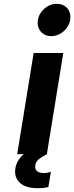

<svg xmlns="http://www.w3.org/2000/svg" viewBox="-20 -806 388 1004"><path d="M348 -717Q348 -677 317.5 -647Q287 -617 247 -617Q216 -617 196.5 -637Q177 -657 177 -686Q177 -726 207 -756Q237 -786 277 -786Q309 -786 328.5 -766.5Q348 -747 348 -717ZM164 67Q164 81 175.5 90Q187 99 210 99Q229 99 246 92L233 172Q229 173 216.5 175.5Q204 178 176 178Q119 178 89 154Q59 130 59 92Q59 40 104 0H70L156 -529H311L225 0Q196 15 180 29.5Q164 44 164 67Z"/></svg>

Font: Be Vietnam ExtraBold
Style: Italic
Weight: 800
Italic angle: -9.778°
Designer: Gabriel Lam
Foundry: TypeRant
Version: Version 3.000